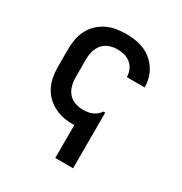

<svg xmlns="http://www.w3.org/2000/svg" viewBox="-173 -666 946 998"><g transform="rotate(30 300.0 -166.5)"><path d="M300 205V8Q299 8 298.5 8Q298 8 298 8Q268 8 238.5 3Q209 -2 182.5 -15Q156 -28 134.5 -48.5Q113 -69 99.5 -95.5Q86 -122 80.5 -151Q75 -180 75 -210V-320Q75 -350 80.5 -379Q86 -408 99.5 -434.5Q113 -461 134.5 -481.5Q156 -502 182.5 -515Q209 -528 238.5 -533Q268 -538 298 -538Q325 -538 352.5 -534Q380 -530 405.5 -519.5Q431 -509 452.5 -491Q474 -473 489 -450Q504 -427 511.5 -400Q519 -373 519 -345Q519 -345 519 -345Q519 -345 519 -345H412Q412 -367 403.5 -387Q395 -407 378.5 -421Q362 -435 340.5 -440.5Q319 -446 298 -446Q273 -446 249.5 -437.5Q226 -429 210.5 -410.5Q195 -392 188.5 -368Q182 -344 182 -320V-210Q182 -186 188.5 -162Q195 -138 210.5 -119.5Q226 -101 249.5 -92.5Q273 -84 298 -84Q312 -84 326 -86Q340 -88 353 -93.5Q366 -99 377 -108Q388 -117 396 -129H407V205Z"/></g></svg>

Font: Iosevka Curly SmBdEx
Style: Regular
Weight: 600
Width: 7
Monospace: yes
Designer: Belleve Invis
Foundry: Belleve Invis
Version: Version 11.1.0; ttfautohint (v1.8.3)